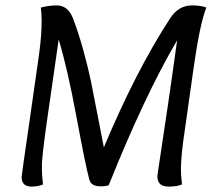

<svg xmlns="http://www.w3.org/2000/svg" viewBox="-20 -687 800 710"><path d="M696 -436 663 -203Q649 -111 649 -59Q649 -39 653 -5Q635 3 603 3Q562 3 562 -35Q562 -40 572.5 -108Q583 -176 601.5 -302Q620 -428 635 -538Q515 -334 382 -2Q372 2 352 2Q316 2 310 -24Q296 -76 262.5 -256Q229 -436 197 -541Q189 -487 180.5 -426Q172 -365 167 -332Q162 -299 156.5 -260Q151 -221 148.5 -202.5Q146 -184 143 -160.5Q140 -137 139 -126.5Q138 -116 136.5 -102Q135 -88 135 -79Q135 -70 135 -59Q135 -39 139 -5Q121 3 97 3Q60 3 60 -32Q60 -40 88 -231L124 -483Q134 -555 134 -610Q134 -636 131 -659Q161 -667 190 -667Q231 -667 250 -619Q271 -564 289 -498Q307 -432 316.5 -385.5Q326 -339 341 -260.5Q356 -182 364 -142Q483 -426 609 -619Q640 -667 690 -667Q724 -667 743 -659Q719 -599 696 -436Z"/></svg>

Font: Overlock
Style: Italic
Weight: 400
Designer: Dario Muhafara
Foundry: Dario Manuel Muhafara
Version: Version 1.001